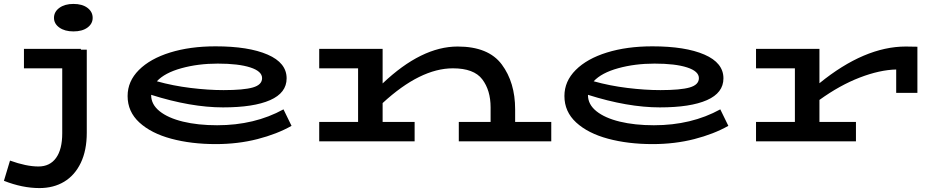

<svg xmlns="http://www.w3.org/2000/svg" viewBox="-53 -720 4780 978"><path d="M419 -629Q419 -599 392.5 -579.5Q366 -560 321 -560Q277 -560 249.5 -579.5Q222 -599 222 -629Q222 -660 249.5 -680Q277 -700 321 -700Q366 -700 392.5 -680Q419 -660 419 -629ZM359 -467H389V-44Q389 46 358.5 109.5Q328 173 274 205.5Q220 238 148 238Q61 238 -33 201L-2 98Q81 128 143 128Q201 128 232.5 84.5Q264 41 264 -41V-372H69V-471H359Z M1432 -79Q1358 -37 1258.5 -11.5Q1159 14 1046 14Q921 14 819 -13.5Q717 -41 657 -96Q597 -151 597 -231Q597 -306 654.5 -363.5Q712 -421 813.5 -452.5Q915 -484 1045 -484Q1213 -484 1310 -442Q1407 -400 1407 -321Q1407 -247 1323 -210Q1239 -173 1083 -173Q919 -173 717 -237V-235Q717 -188 760 -153.5Q803 -119 879 -100.5Q955 -82 1053 -82Q1244 -82 1391 -163ZM746 -306Q828 -283 918 -272Q1008 -261 1086 -261Q1188 -261 1235 -274.5Q1282 -288 1282 -322Q1282 -357 1222 -376.5Q1162 -396 1056 -396Q956 -396 871 -372.5Q786 -349 746 -306Z M2755 -99V0H2284V-99H2446V-173Q2446 -260 2403.5 -316Q2361 -372 2254 -372Q2088 -372 1896 -195V-99H2059V0H1573V-99H1771V-372H1573V-471H1896V-295Q2094 -483 2278 -483Q2435 -483 2503 -391.5Q2571 -300 2571 -163V-99Z M3657 -79Q3583 -37 3483.5 -11.5Q3384 14 3271 14Q3146 14 3044 -13.5Q2942 -41 2882 -96Q2822 -151 2822 -231Q2822 -306 2879.5 -363.5Q2937 -421 3038.5 -452.5Q3140 -484 3270 -484Q3438 -484 3535 -442Q3632 -400 3632 -321Q3632 -247 3548 -210Q3464 -173 3308 -173Q3144 -173 2942 -237V-235Q2942 -188 2985 -153.5Q3028 -119 3104 -100.5Q3180 -82 3278 -82Q3469 -82 3616 -163ZM2971 -306Q3053 -283 3143 -272Q3233 -261 3311 -261Q3413 -261 3460 -274.5Q3507 -288 3507 -322Q3507 -357 3447 -376.5Q3387 -396 3281 -396Q3181 -396 3096 -372.5Q3011 -349 2971 -306Z M4620 -482V-247H4512V-366Q4428 -364 4326.5 -325Q4225 -286 4121 -211V-99H4307V0H3798V-99H3996V-372H3798V-471H4121V-296Q4351 -483 4561 -483Z"/></svg>

Font: BioRhyme Expanded
Style: Bold
Weight: 700
Width: 7
Designer: Aoife Mooney
Foundry: Aoife Mooney Type
Version: Version 1.000